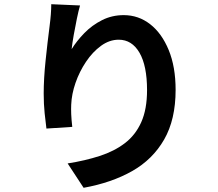

<svg xmlns="http://www.w3.org/2000/svg" viewBox="-20 -829 1040 914"><path d="M361 -803Q354 -779 346 -740.5Q338 -702 331 -662.5Q324 -623 321 -595Q345 -634 381.5 -671.5Q418 -709 465.5 -733Q513 -757 569 -757Q639 -757 694.5 -714Q750 -671 783 -591Q816 -511 816 -401Q816 -260 761.5 -165Q707 -70 609 -14.5Q511 41 378 65L302 -51Q385 -64 454.5 -86.5Q524 -109 574.5 -147.5Q625 -186 652.5 -247.5Q680 -309 680 -400Q680 -516 644 -578Q608 -640 545 -640Q501 -640 461 -611Q421 -582 389.5 -535Q358 -488 339.5 -434.5Q321 -381 319 -331Q318 -311 319 -285.5Q320 -260 324 -225L201 -217Q197 -246 192.5 -290Q188 -334 188 -384Q188 -454 197 -540.5Q206 -627 216 -704Q224 -765 224 -809Z"/></svg>

Font: Source Han Sans
Style: Bold
Weight: 700
Designer: Ryoko NISHIZUKA Ë•øÂ°öÊ∂ºÂ≠ê (kana, bopomofo & ideographs); Paul D. Hunt (Latin, Greek & Cyrillic); Sandoll Communicatio
Foundry: Adobe
Version: Version 2.004;hotconv 1.0.118;makeotfexe 2.5.65603